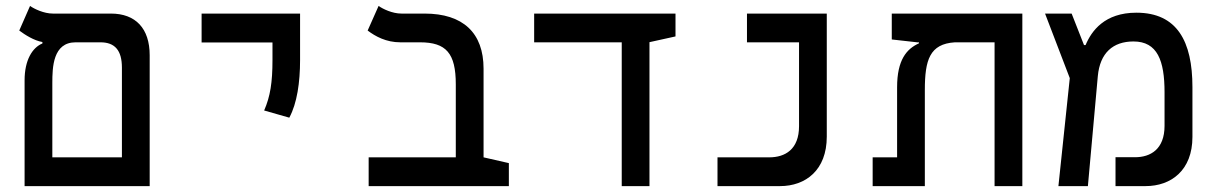

<svg xmlns="http://www.w3.org/2000/svg" viewBox="-20 -632 4142 652"><path d="M63.5 0H488.3V-444.3C488.3 -535.2 440.9 -585.9 356.4 -585.9H159.7C128.9 -585.9 96.7 -601.6 82 -611.8L45.4 -528.3C64.9 -513.7 95.7 -494.1 124 -489.3V-484.4C89.4 -470.2 63.5 -427.2 63.5 -359.4ZM236.8 -488.3H321.3C370.1 -488.3 394 -460.9 394 -402.3V-97.7H157.7V-350.1C157.7 -403.3 159.7 -488.3 236.8 -488.3Z M962.4 -232.4C988.8 -281.2 999 -352.5 999 -428.2V-585.9H664.6V-487.8H905.3V-428.2C905.3 -352.5 897.9 -304.7 877 -256.8Z M1708 -78.1 1622.1 -97.7V-398.9C1622.1 -520.5 1552.2 -585.9 1421.9 -585.9H1343.3C1312 -585.9 1280.3 -601.6 1265.6 -611.8L1228.5 -528.3C1254.9 -508.3 1291.5 -488.3 1339.4 -488.3H1406.2C1495.1 -488.3 1527.8 -451.2 1527.8 -345.7V-97.7H1231.9V0H1708Z M2091.3 0H2185.5V-488.8L2273.9 -508.3V-585.9H1793.9V-488.3H2091.3Z M2416.5 0H2628.9C2715.8 0 2787.6 -54.2 2787.6 -168V-585.9H2516.6V-488.3H2693.4V-203.6C2693.4 -124.5 2646 -97.7 2592.3 -97.7H2416.5Z M3451.7 0V-585.9H3008.3V-498L3094.7 -488.3H3100.6V-484.9C3058.6 -465.8 3026.4 -428.7 3026.4 -335.4V-97.7H2943.4V0H3120.6V-326.2C3120.6 -428.7 3137.2 -482.9 3222.7 -488.3H3357.4V0Z M3574.2 0H3674.3L3708 -373.5C3715.3 -452.1 3759.3 -491.2 3829.1 -491.2C3910.6 -491.2 3934.6 -425.8 3934.6 -318.8V-204.6C3934.6 -125 3886.7 -98.1 3834.5 -98.1H3768.1V0H3870.1C3957 0 4029.3 -53.7 4029.3 -167V-336.4C4029.3 -491.2 3977.5 -588.9 3838.9 -588.9C3731 -588.9 3686.5 -526.9 3666.5 -479H3661.1L3619.1 -585.9H3528.8L3612.8 -366.7Z"/></svg>

Font: Cascadia Mono NF
Style: Regular
Weight: 400
Monospace: yes
Designer: Aaron Bell
Foundry: Saja Typeworks
Version: Version 2404.023